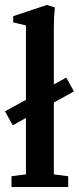

<svg xmlns="http://www.w3.org/2000/svg" viewBox="-21 -746 317 766"><path d="M24.9 0V-43L82.5 -50.3V-275.4L29.8 -246.1L-1 -301.8L82.5 -347.7V-644.5L31.7 -656.7V-681.6L165.5 -726.1L197.8 -716.8Q193.8 -679.2 193.8 -634.8V-409.2L243.2 -436.5L273.9 -381.3L193.8 -336.9V-50.3L251 -43V0Z"/></svg>

Font: Elstob 6pt SemiBold
Style: Regular
Weight: 600
Designer: Peter S. Baker
Version: Version 1.015